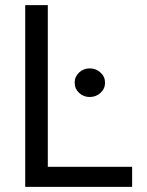

<svg xmlns="http://www.w3.org/2000/svg" viewBox="-20 -727 573 747"><path d="M78.1 -707H166V-78.1H494.1V0H78.1ZM270.5 -405.3Q270.5 -428.7 287.6 -444.8Q304.7 -460.9 329.1 -460.9Q353.5 -460.9 371.1 -444.8Q388.7 -428.7 388.7 -405.3Q388.7 -381.8 371.1 -365.7Q353.5 -349.6 329.1 -349.6Q304.7 -349.6 287.6 -365.7Q270.5 -381.8 270.5 -405.3Z"/></svg>

Font: Pretendard Std
Style: Regular
Weight: 400
Designer: Base glyphs from Inter by Rasmus Andersson; Hangeul glyphs from Noto Sans CJK(Source Han Sans) by Jang Soo-young and Kan
Foundry: Kil Hyung-jin
Version: Version 1.309